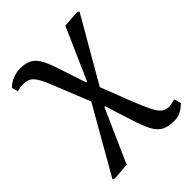

<svg xmlns="http://www.w3.org/2000/svg" viewBox="-211 -634 985 985"><g transform="rotate(-45 281.5 -142.0)"><path d="M474 233Q433 233 406.5 219.5Q380 206 361.5 171.5Q343 137 323 73L277 -72H272L143 219L51 226L39 220L244 -139L172 -318Q150 -375 134 -403Q118 -431 101 -440Q84 -449 56 -449Q47 -449 35 -447Q23 -445 15 -441L6 -476Q24 -495 50.5 -506Q77 -517 106 -517Q142 -517 166 -505.5Q190 -494 207.5 -466Q225 -438 242 -386L295 -226H301L425 -508L517 -515L528 -508L327 -160L390 2Q416 68 433.5 103Q451 138 468 150.5Q485 163 508 163Q517 163 526.5 160.5Q536 158 553 154L563 192Q541 214 520.5 223.5Q500 233 474 233Z"/></g></svg>

Font: Literata 18pt
Style: Regular
Weight: 400
Designer: Latin by Veronika Burian and Jose Scaglione. Greek by Irene Vlachou. Cyrillic by Vera Evstafieva.
Foundry: TypeTogether
Version: Version 3.103;gftools[0.9.29]